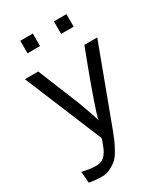

<svg xmlns="http://www.w3.org/2000/svg" viewBox="-204 -747 875 1009"><g transform="rotate(-30 233.0 -242.5)"><path d="M92 -583V-659H168V-583ZM296 -583V-659H372V-583ZM12 -472H93Q110 -430 143.5 -347.5Q177 -265 194 -224Q233 -120 239 -91Q244 -119 274.5 -206Q305 -293 338 -380Q371 -467 373 -472H451L276 -3Q264 28 258 42Q252 56 235.5 86.5Q219 117 203.5 132Q188 147 163 160.5Q138 174 110 174Q73 174 31 167L25 98Q72 109 95 109Q121 112 144 103Q158 96 169 81.5Q180 67 186 53.5Q192 40 202 13V14Q205 2 206 -3Q205 -7 201.5 -15Q198 -23 196 -28Z"/></g></svg>

Font: Coval
Style: Light
Weight: 300
Foundry: Context Ltd
Version: Version 001.000